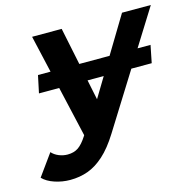

<svg xmlns="http://www.w3.org/2000/svg" viewBox="-202 -648 970 959"><g transform="rotate(-15 282.5 -168.0)"><path d="M46 202Q5 202 -34 189Q-73 176 -95 153L-15 42Q-1 58 21 67Q43 76 66 76Q99 76 121.5 60.5Q144 45 167 9L208 -57L231 -74L511 -538H660L303 33Q263 97 222 134Q181 171 138 186.5Q95 202 46 202ZM174 21 46 -538H199L292 -88ZM6 -256 25 -346H607L589 -256Z"/></g></svg>

Font: Montserrat Thin
Style: Bold Italic
Weight: 700
Italic angle: -11.3°
Version: Version 9.000